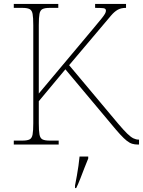

<svg xmlns="http://www.w3.org/2000/svg" viewBox="-20 -734 726 975"><path d="M50 0V-20H93Q118 -20 130 -26Q142 -32 145.5 -51Q149 -70 149 -108V-606Q149 -645 145.5 -663.5Q142 -682 130 -688Q118 -694 93 -694H50V-714H276V-694H233Q208 -694 196 -688Q184 -682 180.5 -663.5Q177 -645 177 -606V-259L457 -593Q482 -623 495 -639Q508 -655 513 -664Q518 -673 518 -680Q518 -691 504.5 -692.5Q491 -694 463 -694V-714H620V-694Q594 -694 577 -684Q560 -674 543.5 -654.5Q527 -635 500 -603L331 -403L580 -106Q608 -73 626 -55.5Q644 -38 657.5 -31.5Q671 -25 684 -25H686V0H680Q664 0 651 -4Q638 -8 624 -19Q610 -30 591 -50.5Q572 -71 545 -104L312 -382L177 -220V-108Q177 -70 180.5 -51Q184 -32 196 -26Q208 -20 233 -20H278V0ZM361 208Q366 183 370.5 157.5Q375 132 378.5 107.5Q382 83 384 61H428V71Q419 92 408.5 119.5Q398 147 387.5 174Q377 201 367 221H361Z"/></svg>

Font: Noto Serif Khmer Thin
Style: Regular
Weight: 250
Version: Version 2.003